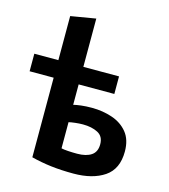

<svg xmlns="http://www.w3.org/2000/svg" viewBox="-116 -869 856 972"><g transform="rotate(15 312.0 -383.0)"><path d="M359 11Q295 11 241 4.5Q187 -2 137 -15V-432H11V-524H137V-755L268 -777V-524H455V-432H268V-325Q283 -329 308 -332Q333 -335 364 -335Q421 -335 471 -318Q521 -301 551.5 -263.5Q582 -226 582 -164Q582 -72 520.5 -30.5Q459 11 359 11ZM351 -91Q398 -91 425 -109Q452 -127 452 -167Q452 -209 420 -225.5Q388 -242 342 -242Q323 -242 301.5 -239.5Q280 -237 268 -234V-97Q280 -94 303 -92.5Q326 -91 351 -91Z"/></g></svg>

Font: Ubuntu Sans
Style: Bold
Weight: 700
Designer: Dalton Maag Ltd
Foundry: Dalton Maag Ltd
Version: Version 1.006; ttfautohint (v1.8.4.7-5d5b)